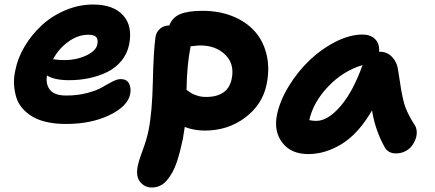

<svg xmlns="http://www.w3.org/2000/svg" viewBox="-20 -605 1927 850"><path d="M272 -56.2Q225.1 -56.2 187.3 -64.7Q149.4 -73.2 123.3 -88.9Q97.2 -104.5 78.6 -126.2Q60.1 -147.9 52 -174.6Q43.9 -201.2 42.2 -231.4Q40.5 -261.7 47.9 -293.9Q58.1 -347.7 89.1 -399.7Q120.1 -451.7 164.8 -492.9Q209.5 -534.2 269.3 -559.6Q329.1 -585 392.1 -585Q481 -585 524.4 -537.8Q567.9 -490.7 551.8 -408.2Q543.5 -367.2 517.6 -335.7Q491.7 -304.2 454.6 -286.1Q417.5 -268.1 374.8 -259Q332 -250 285.2 -250Q220.7 -250 188 -271Q181.6 -231.9 201.4 -207Q221.2 -182.1 273.9 -182.1Q324.7 -182.1 367.2 -193.6Q409.7 -205.1 432.1 -218.5Q454.6 -231.9 476.8 -243.4Q499 -254.9 514.2 -254.9Q541 -254.9 551.3 -235.1Q561.5 -215.3 556.2 -188Q545.4 -134.3 464.4 -95.2Q383.3 -56.2 272 -56.2ZM371.1 -451.2Q325.7 -451.2 283.4 -421.1Q241.2 -391.1 214.8 -342.8Q237.3 -338.9 266.1 -338.9Q317.4 -338.9 361.3 -359.1Q405.3 -379.4 411.1 -409.2Q415 -430.7 406 -440.9Q397 -451.2 371.1 -451.2Z M651.9 225.1Q620.1 225.1 600.3 200.2Q580.6 175.3 589.8 129.9Q595.2 103.5 612.1 58.8Q628.9 14.2 637.7 -27.8Q653.8 -108.9 656.7 -244.6Q659.7 -380.4 668.5 -441.9Q672.4 -464.4 689 -478.3Q705.6 -492.2 729.5 -492.2Q742.7 -527.8 777.8 -542.5Q813 -557.1 876.5 -557.1Q949.7 -557.1 1009 -533.4Q1068.4 -509.8 1106.7 -467.5Q1145 -425.3 1159.9 -364.5Q1174.8 -303.7 1160.6 -232.9Q1142.6 -142.6 1065.7 -84.7Q988.8 -26.9 886.7 -26.9Q838.9 -26.9 797.9 -43Q797.4 -37.6 789.6 9.8Q783.2 39.6 777.3 62.7Q771.5 85.9 762.7 112.3Q753.9 138.7 743.4 157.5Q732.9 176.3 719.7 192.4Q706.5 208.5 689.2 216.8Q671.9 225.1 651.9 225.1ZM823.7 -398.9Q807.6 -318.8 805.7 -207Q820.3 -196.8 828.1 -191.9Q835.9 -187 853.8 -181.4Q871.6 -175.8 891.6 -175.8Q990.2 -175.8 1005.9 -256.8Q1019 -321.3 977.5 -362.5Q936 -403.8 865.7 -403.8Q856 -403.8 823.7 -399.9Z M1345.2 77.1Q1268.6 77.1 1230 26.9Q1191.4 -23.4 1206.1 -96.2Q1218.8 -158.7 1258.5 -223.6Q1298.3 -288.6 1350.8 -338.6Q1403.3 -388.7 1466.1 -420.4Q1528.8 -452.1 1585 -452.1Q1620.1 -452.1 1640.6 -431.9Q1661.1 -411.6 1658.2 -376H1661.1Q1694.3 -376 1716.3 -352.3Q1738.3 -328.6 1742.2 -295.9Q1744.6 -280.3 1749.3 -250.5Q1753.9 -220.7 1756.1 -206.8Q1758.3 -192.9 1763.7 -168.9Q1769 -145 1775.1 -129.2Q1781.2 -113.3 1791.5 -93Q1801.8 -72.8 1814.9 -53.2Q1823.2 -41.5 1824.7 -24.9Q1826.2 -8.3 1820.3 8.8Q1814.5 25.9 1803.5 40.5Q1792.5 55.2 1773.9 64.7Q1755.4 74.2 1732.9 74.2Q1698.7 74.2 1683.1 46.9Q1640.6 -29.8 1627 -116.2Q1566.9 -13.2 1493.7 32Q1420.4 77.1 1345.2 77.1ZM1379.9 -69.8Q1431.2 -69.8 1487.1 -134.5Q1543 -199.2 1585 -316.9Q1499.5 -291.5 1433.3 -222.4Q1367.2 -153.3 1349.1 -73.2Q1364.7 -69.8 1379.9 -69.8Z"/></svg>

Font: Shantell Sans Bouncy
Style: Bold Italic
Weight: 700
Italic angle: -11.31°
Designer: Stephen Nixon, Anya Danilova, Shantell Martin
Foundry: Arrow Type
Version: Version 1.006;[9816181b4]